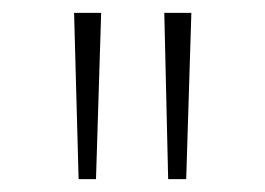

<svg xmlns="http://www.w3.org/2000/svg" viewBox="-20 -886 411 298"><path d="M102 -608 95 -866H137L129 -608ZM241 -608 235 -866H277L269 -608Z"/></svg>

Font: Noto Sans Telugu UI ExtraCondensed ExtraLight
Style: Regular
Weight: 200
Width: 2
Designer: Jelle Bosma - Monotype Design Team
Foundry: Monotype Imaging Inc.
Version: Version 2.005